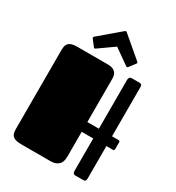

<svg xmlns="http://www.w3.org/2000/svg" viewBox="-217 -1067 1096 1197"><g transform="rotate(30 331.0 -468.5)"><path d="M492.2 -255.9H409.2V-79.1Q409.2 -67.9 407.2 -54.2Q405.3 -40.5 397.5 -28.6Q389.6 -16.6 373.5 -8.3Q357.4 0 329.1 0H120.1Q96.7 0 82 -4.4Q67.4 -8.8 59.1 -17.1Q50.8 -25.4 47.9 -38.1Q44.9 -50.8 44.9 -67.9V-632.8Q44.9 -649.9 47.9 -662.6Q50.8 -675.3 59.1 -683.8Q67.4 -692.4 82 -696.8Q96.7 -701.2 120.1 -701.2H337.9Q366.2 -701.2 381.1 -692.9Q396 -684.6 402.1 -672.1Q408.2 -659.7 408.7 -645.8Q409.2 -631.8 409.2 -620.1V-326.2H492.2V-678.2Q492.2 -686.5 496.6 -693.8Q501 -701.2 513.7 -701.2H564.5Q568.8 -701.2 573 -700.7Q577.1 -700.2 580.3 -698Q583.5 -695.8 585.2 -691.2Q586.9 -686.5 586.9 -678.2V-326.2H633.8Q644 -326.2 644 -315.9V-266.6Q644 -255.9 633.8 -255.9H586.9V-22.9Q586.9 -14.6 585.2 -10Q583.5 -5.4 580.3 -3.2Q577.1 -1 573 -0.5Q568.8 0 564.5 0H512.2Q499.5 0 495.8 -7.3Q492.2 -14.6 492.2 -22.9ZM335 -826.2 225.6 -749Q223.6 -748 222.2 -747.1Q220.7 -746.1 219.2 -746.1Q214.4 -746.1 210.9 -751L178.2 -793.9Q175.3 -797.4 175.3 -800.8Q175.3 -804.2 179.7 -808.1L328.1 -934.1Q329.6 -935.1 331.1 -936Q332.5 -937 335 -937Q337.4 -937 338.9 -936Q340.3 -935.1 341.8 -934.1L490.2 -808.1Q494.6 -804.2 494.6 -800.8Q494.6 -797.4 491.7 -793.9L459 -751Q455.1 -746.1 450.7 -746.1Q449.2 -746.1 447.8 -747.1Q446.3 -748 444.3 -749Z"/></g></svg>

Font: Fascinate
Style: Regular
Weight: 900
Designer: Astigmatic (AOETI)
Foundry: Astigmatic (AOETI)
Version: Version 1.000